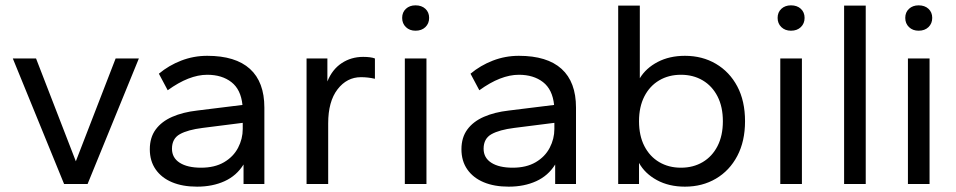

<svg xmlns="http://www.w3.org/2000/svg" viewBox="-20 -689 3580 719"><path d="M220 0 28 -470H115L264 -85L413 -470H500L308 0Z M718 10Q664 10 624.5 -6.5Q585 -23 563 -54.5Q541 -86 541 -130Q541 -174 563 -204Q585 -234 625 -251.5Q665 -269 718 -275L888 -296Q882 -354 846.5 -381.5Q811 -409 756 -409Q722 -409 685 -394.5Q648 -380 608 -351L575 -413Q612 -444 658.5 -462Q705 -480 756 -480Q862 -480 916 -431Q970 -382 970 -286V0H892V-73Q866 -31 821 -10.5Q776 10 718 10ZM733 -61Q784 -61 819 -81.5Q854 -102 871.5 -135.5Q889 -169 889 -206V-229L739 -210Q683 -203 653.5 -186.5Q624 -170 624 -132Q624 -98 653 -79.5Q682 -61 733 -61Z M1128 0V-470H1206V-384Q1224 -429 1259.5 -452.5Q1295 -476 1340 -476Q1354 -476 1365.5 -474.5Q1377 -473 1384 -470V-394Q1371 -397 1358 -398.5Q1345 -400 1332 -400Q1279 -400 1244 -354.5Q1209 -309 1209 -227V0Z M1496 0V-470H1577V0ZM1536 -574Q1514 -574 1500 -587.5Q1486 -601 1486 -622Q1486 -643 1500 -656Q1514 -669 1536 -669Q1559 -669 1573 -656Q1587 -643 1587 -622Q1587 -601 1573 -587.5Q1559 -574 1536 -574Z M1885 10Q1831 10 1791.5 -6.5Q1752 -23 1730 -54.5Q1708 -86 1708 -130Q1708 -174 1730 -204Q1752 -234 1792 -251.5Q1832 -269 1885 -275L2055 -296Q2049 -354 2013.5 -381.5Q1978 -409 1923 -409Q1889 -409 1852 -394.5Q1815 -380 1775 -351L1742 -413Q1779 -444 1825.5 -462Q1872 -480 1923 -480Q2029 -480 2083 -431Q2137 -382 2137 -286V0H2059V-73Q2033 -31 1988 -10.5Q1943 10 1885 10ZM1900 -61Q1951 -61 1986 -81.5Q2021 -102 2038.5 -135.5Q2056 -169 2056 -206V-229L1906 -210Q1850 -203 1820.5 -186.5Q1791 -170 1791 -132Q1791 -98 1820 -79.5Q1849 -61 1900 -61Z M2545 10Q2485 10 2440 -14.5Q2395 -39 2373 -79V0H2295V-668H2376V-396Q2399 -434 2443 -457Q2487 -480 2545 -480Q2610 -480 2661 -450Q2712 -420 2741 -365.5Q2770 -311 2770 -235Q2770 -160 2741 -105Q2712 -50 2661 -20Q2610 10 2545 10ZM2530 -61Q2576 -61 2611.5 -82Q2647 -103 2667 -142Q2687 -181 2687 -235Q2687 -289 2667 -328Q2647 -367 2611.5 -388Q2576 -409 2530 -409Q2484 -409 2448.5 -388Q2413 -367 2393 -328Q2373 -289 2373 -235Q2373 -181 2393 -142Q2413 -103 2448.5 -82Q2484 -61 2530 -61Z M2902 0V-470H2983V0ZM2942 -574Q2920 -574 2906 -587.5Q2892 -601 2892 -622Q2892 -643 2906 -656Q2920 -669 2942 -669Q2965 -669 2979 -656Q2993 -643 2993 -622Q2993 -601 2979 -587.5Q2965 -574 2942 -574Z M3141 0V-668H3222V0Z M3380 0V-470H3461V0ZM3420 -574Q3398 -574 3384 -587.5Q3370 -601 3370 -622Q3370 -643 3384 -656Q3398 -669 3420 -669Q3443 -669 3457 -656Q3471 -643 3471 -622Q3471 -601 3457 -587.5Q3443 -574 3420 -574Z"/></svg>

Font: Gantari
Style: Regular
Weight: 400
Designer: Anugrah Pasau
Foundry: Lafontype
Version: Version 1.000; ttfautohint (v1.8.3)